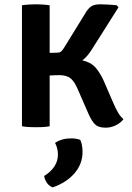

<svg xmlns="http://www.w3.org/2000/svg" viewBox="-20 -572 598 870"><path d="M539.5 -32Q527 -15 504.2 -4Q481.5 7 457.5 6.5Q425 6.5 409.5 -9.8Q394 -26 381.5 -55L331 -170.5Q316.5 -203.5 299.8 -217Q283 -230.5 252 -231.5Q244.5 -232 231.8 -231.2Q219 -230.5 205 -230V0Q190 3 173.2 3.8Q156.5 4.5 143 4.5Q131 4.5 112.5 3.8Q94 3 79.5 0V-548Q94 -550.5 112.5 -551.5Q131 -552.5 143 -552.5Q156.5 -552.5 173.2 -551.5Q190 -550.5 205 -548V-332.5L232 -333Q250 -333 256.2 -338Q262.5 -343 271.5 -357.5L364.5 -508.5Q376.5 -530 390.5 -541.2Q404.5 -552.5 435 -552.5Q446 -552.5 469.5 -551.2Q493 -550 509 -548L517 -539L399 -352.5Q378.5 -318 353.5 -298.5Q393 -289 413.2 -265.5Q433.5 -242 449.5 -207L493 -106.5Q506 -76.5 516.2 -59.8Q526.5 -43 539.5 -32ZM343.5 61.5Q354 83.5 354 116.5Q354 171 317.5 213.2Q281 255.5 219 277Q204 272 193.5 257.8Q183 243.5 180 225.5Q242.5 186.5 242.5 128Q242.5 100.5 229.5 75.5Q259.5 55 302.5 55Q324.5 55 343.5 61.5Z"/></svg>

Font: Signika Negative SC SemiBold
Style: Regular
Weight: 600
Designer: Anna Giedryś
Foundry: Anna Giedryś
Version: Version 2.000; ttfautohint (v1.8.3) -l 8 -r 50 -G 200 -x 9 -